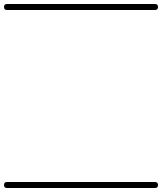

<svg xmlns="http://www.w3.org/2000/svg" viewBox="-35 -575 810 960"><path d="M0 -555Q185 -555 370 -555Q555 -555 740 -555Q755 -555 755 -540Q755 -525 740 -525Q555 -525 370 -525Q185 -525 0 -525Q-15 -525 -15 -540Q-15 -555 0 -555ZM0 335Q185 335 370 335Q555 335 740 335Q755 335 755 350Q755 365 740 365Q555 365 370 365Q185 365 0 365Q-15 365 -15 350Q-15 335 0 335Z"/></svg>

Font: FRB American Cursive Just Guidelines
Style: Italic
Weight: 400
Italic angle: -25°
Version: Version 2.0;Modular Font Editor K font №1